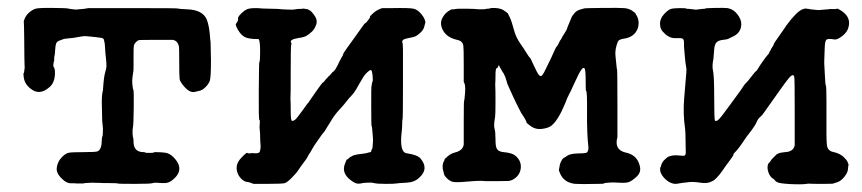

<svg xmlns="http://www.w3.org/2000/svg" viewBox="-20 -452 2228 496"><path d="M42 -399Q48 -419 70 -429Q78 -432 115 -431.5Q152 -431 153 -430.5Q154 -430 161 -429Q168 -428 172.5 -427.5Q177 -427 184 -428Q200 -429 208 -431H340Q439 -431 440 -430Q441 -429 462 -428Q503 -427 514 -402Q521 -385 523 -351L524 -343L525 -296Q525 -252 522 -243.5Q519 -235 511 -227Q503 -219 495.5 -217.5Q488 -216 485 -215Q472 -211 458.5 -225.5Q445 -240 444 -248Q443 -256 443 -293.5Q443 -331 442 -333Q439 -346 427 -349Q425 -349 384.5 -349Q344 -349 340 -348.5Q336 -348 331.5 -343.5Q327 -339 326 -335Q325 -331 325 -311Q325 -291 325 -284Q325 -269 324.5 -268Q324 -267 323.5 -261.5Q323 -256 322 -250.5Q321 -245 322 -233.5Q323 -222 324.5 -220Q326 -218 325.5 -174.5Q325 -131 323.5 -124Q322 -117 322.5 -107Q323 -97 324 -96Q325 -95 325 -84Q326 -59 351 -59Q355 -59 355 -58Q355 -57 366 -57Q377 -57 377 -58Q377 -59 382 -59Q396 -59 407 -57.5Q418 -56 428 -46Q461 -13 423 15Q414 22 400 21Q378 19 374.5 21Q371 23 328 23Q285 23 284 22Q283 21 263 21Q243 21 238 20.5Q233 20 217 20Q186 21 201 22H196H177Q174 21 164.5 21.5Q155 22 146 15Q125 -2 126.5 -17.5Q128 -33 138.5 -44.5Q149 -56 158 -57.5Q167 -59 197 -59Q227 -59 232 -61Q243 -66 243 -91L244 -100V-98Q246 -102 246 -120L244 -140L243 -188Q243 -209 246 -219Q248 -253 251.5 -264Q255 -275 255 -283Q255 -291 253.5 -303.5Q252 -316 251.5 -327Q251 -338 250 -342.5Q249 -347 248.5 -349Q248 -351 247 -352Q245 -354 239.5 -354.5Q234 -355 228 -356Q222 -357 214 -357.5Q206 -358 202.5 -358.5Q199 -359 195.5 -358.5Q192 -358 185.5 -357Q179 -356 174.5 -355Q170 -354 158 -353Q146 -352 144 -351Q142 -350 134.5 -347.5Q127 -345 125 -339.5Q123 -334 122.5 -323Q122 -312 121 -308.5Q120 -305 120 -301.5Q120 -298 120 -296Q116 -282 119 -278.5Q122 -275 122 -264Q122 -239 108 -227Q82 -204 59 -223Q42 -236 41 -256Q40 -262 41 -262.5Q42 -263 42.5 -267.5Q43 -272 43.5 -275Q44 -278 43.5 -282.5Q43 -287 43 -301Q43 -315 42.5 -355Q42 -395 41.5 -395.5Q41 -396 42 -399Z M650 -292Q652 -292 652 -319.5Q652 -347 648 -351Q623 -351 613 -356Q603 -361 595 -374.5Q587 -388 590 -391Q596 -399 595 -403.5Q594 -408 602.5 -416.5Q611 -425 618 -428Q625 -431 638.5 -431Q652 -431 652 -430.5Q652 -430 677 -429.5Q702 -429 703.5 -428.5Q705 -428 717.5 -427.5Q730 -427 736 -427Q746 -428 747.5 -428.5Q749 -429 756 -429Q763 -429 763 -430L775 -428Q783 -424 785 -421.5Q787 -419 791 -414Q801 -401 797 -389Q793 -377 786 -370.5Q779 -364 774 -361Q768 -356 752 -354Q727 -350 732 -342Q733 -341 733 -340Q733 -339 732 -333.5Q731 -328 731 -267Q731 -206 730.5 -202Q730 -198 730.5 -194Q731 -190 731 -165.5Q731 -141 734 -140Q737 -139 741.5 -142Q746 -145 761 -166Q776 -187 776.5 -187Q777 -187 778 -188V-189L796 -215Q813 -239 813.5 -238.5Q814 -238 816.5 -240.5Q819 -243 821 -246Q823 -249 823 -249Q824 -248 828 -254L829 -255Q830 -255 831.5 -257Q833 -259 836 -262Q839 -265 839 -266H840Q840 -266 843 -269Q846 -272 847 -274Q848 -276 849.5 -278.5Q851 -281 852 -283Q856 -292 857 -293.5Q858 -295 859.5 -298Q861 -301 861.5 -302Q862 -303 864.5 -307Q867 -311 866.5 -312Q866 -313 874 -324.5Q882 -336 894.5 -353Q907 -370 914.5 -381Q922 -392 924 -392.5Q926 -393 931.5 -400.5Q937 -408 936 -408.5Q935 -409 936 -410Q937 -411 939 -413Q941 -415 943 -417Q952 -426 967 -431H990Q1038 -432 1048.5 -429.5Q1059 -427 1068.5 -415.5Q1078 -404 1079 -394L1078 -391Q1078 -391 1076 -383Q1074 -375 1066.5 -368Q1059 -361 1054 -358.5Q1049 -356 1037 -354Q1025 -352 1021.5 -349Q1018 -346 1019.5 -342Q1021 -338 1021 -322.5Q1021 -307 1021 -228Q1021 -149 1020 -145Q1019 -141 1019 -132.5Q1019 -124 1018 -114Q1011 -58 1031 -56Q1058 -52 1066 -43Q1089 -16 1063 7Q1051 19 1029.5 20Q1008 21 1003.5 22Q999 23 976.5 23Q954 23 946.5 21Q939 19 926.5 20Q914 21 914 21.5Q914 22 906.5 22.5Q899 23 888 15Q860 -5 872 -31Q875 -40 876.5 -40Q878 -40 881.5 -43.5Q885 -47 886 -47Q887 -47 890 -49Q893 -51 894.5 -51Q896 -51 898.5 -52Q901 -53 914 -54.5Q927 -56 929 -57Q931 -58 935 -58.5Q939 -59 939.5 -63Q940 -67 941 -67Q942 -67 942.5 -73Q943 -79 943.5 -85Q944 -91 943 -101.5Q942 -112 941.5 -118.5Q941 -125 940 -126.5Q939 -128 939 -178.5Q939 -229 939.5 -229Q940 -229 940.5 -234Q941 -239 942 -240Q944 -244 942.5 -257Q941 -270 938.5 -271Q936 -272 929 -265.5Q922 -259 918.5 -253Q915 -247 913 -243.5Q911 -240 908.5 -236Q906 -232 900.5 -222Q895 -212 888 -205Q881 -198 875.5 -190.5Q870 -183 857.5 -169.5Q845 -156 837.5 -143.5Q830 -131 826 -125Q822 -119 820.5 -116Q819 -113 815 -108.5Q811 -104 807.5 -98.5Q804 -93 798 -85Q792 -77 786.5 -67Q781 -57 779 -54.5Q777 -52 775 -47.5Q773 -43 764.5 -32Q756 -21 751 -13Q746 -5 734 7Q722 19 716 21Q710 23 670 23H635Q623 18 618 18Q606 16 597 2Q583 -23 603 -44Q617 -59 619 -57Q621 -55 627.5 -56Q634 -57 634 -56.5Q634 -56 641.5 -56Q649 -56 651 -60Q654 -69 653 -79Q652 -89 652 -99.5Q652 -110 651 -116Q650 -122 651 -132Q652 -142 650 -142Q648 -142 648.5 -217Q649 -292 650 -292Z M1246 -431Q1270 -433 1281 -425.5Q1292 -418 1292 -417.5Q1292 -417 1294 -413Q1300 -403 1305 -384Q1310 -365 1315 -355Q1320 -345 1325.5 -337.5Q1331 -330 1333 -326.5Q1335 -323 1338 -318.5Q1341 -314 1344.5 -308.5Q1348 -303 1349 -303Q1350 -303 1359 -283Q1368 -263 1372.5 -258Q1377 -253 1381 -258Q1385 -263 1390.5 -275Q1396 -287 1399.5 -293.5Q1403 -300 1409.5 -315Q1416 -330 1418 -331.5Q1420 -333 1423.5 -340.5Q1427 -348 1428.5 -349.5Q1430 -351 1431.5 -354.5Q1433 -358 1433.5 -358.5Q1434 -359 1435.5 -361.5Q1437 -364 1440.5 -369.5Q1444 -375 1444 -375.5Q1444 -376 1446.5 -383Q1449 -390 1451.5 -395Q1454 -400 1454 -401Q1454 -402 1456 -406Q1458 -410 1458.5 -411Q1459 -412 1464.5 -418.5Q1470 -425 1479.5 -427.5Q1489 -430 1490 -430.5Q1491 -431 1536 -431.5Q1581 -432 1593 -431Q1605 -430 1613.5 -424Q1622 -418 1622 -416.5Q1622 -415 1624 -413Q1633 -398 1628 -380Q1620 -356 1591 -352Q1578 -350 1576 -344Q1568 -324 1570 -307.5Q1572 -291 1572.5 -283Q1573 -275 1574 -272.5Q1575 -270 1575 -181V-98Q1566 -65 1596 -58Q1625 -52 1632 -26Q1638 -8 1625 4Q1612 16 1604 18.5Q1596 21 1580 20Q1564 19 1556.5 19.5Q1549 20 1545 20.5Q1541 21 1540 22Q1539 23 1525 23Q1481 24 1466 23Q1436 20 1426 -6Q1423 -13 1424 -15Q1425 -17 1425.5 -22.5Q1426 -28 1429.5 -35Q1433 -42 1435 -43Q1437 -44 1443 -48Q1451 -55 1471 -55.5Q1491 -56 1494 -57Q1501 -60 1500 -73Q1496 -106 1496.5 -162.5Q1497 -219 1494 -217Q1493 -217 1493 -242Q1493 -272 1490 -275.5Q1487 -279 1481.5 -271.5Q1476 -264 1464.5 -238.5Q1453 -213 1449.5 -207Q1446 -201 1440 -185Q1422 -141 1404 -127Q1396 -121 1380 -119Q1364 -117 1352 -125.5Q1340 -134 1340 -136Q1340 -138 1338 -141.5Q1336 -145 1335 -147L1326 -161Q1313 -186 1306 -201.5Q1299 -217 1294 -228Q1289 -239 1289.5 -239Q1290 -239 1288.5 -243Q1287 -247 1286.5 -249.5Q1286 -252 1284 -256Q1280 -265 1279 -265L1270 -281Q1268 -283 1267 -283Q1266 -283 1267 -279Q1267 -277 1266 -277.5Q1265 -278 1262.5 -275.5Q1260 -273 1260 -257.5Q1260 -242 1259.5 -237.5Q1259 -233 1259.5 -228.5Q1260 -224 1260 -189.5Q1260 -155 1259 -150Q1255 -128 1257.5 -120Q1260 -112 1260 -93Q1260 -74 1263 -69Q1267 -60 1281 -59Q1303 -57 1311 -50Q1326 -38 1325.5 -20.5Q1325 -3 1311 8Q1302 15 1293 15.5Q1284 16 1261.5 16Q1239 16 1235 16Q1221 14 1188.5 17Q1156 20 1148.5 17.5Q1141 15 1134.5 8.5Q1128 2 1127.5 -1Q1127 -4 1125 -10.5Q1123 -17 1123.5 -24Q1124 -31 1126.5 -35Q1129 -39 1128.5 -40Q1128 -41 1133 -45Q1143 -55 1155 -58Q1176 -63 1178 -79Q1178 -85 1178 -138Q1178 -191 1179 -192Q1180 -193 1181.5 -213.5Q1183 -234 1178 -240Q1178 -240 1178 -283.5Q1178 -327 1177 -333Q1176 -346 1161 -349Q1135 -355 1125 -372.5Q1115 -390 1122.5 -405Q1130 -420 1145 -427Q1148 -429 1148 -428Q1148 -427 1155.5 -428.5Q1163 -430 1185.5 -429.5Q1208 -429 1210.5 -428.5Q1213 -428 1223 -428Q1233 -428 1233.5 -428.5Q1234 -429 1239.5 -429.5Q1245 -430 1246 -430Z M1778 -427 1794 -429Q1802 -429 1802 -430Q1802 -431 1827 -431.5Q1852 -432 1860 -431Q1875 -428 1885 -415Q1895 -402 1895 -390Q1895 -366 1870 -356Q1864 -353 1861 -351.5Q1858 -350 1847.5 -349Q1837 -348 1831.5 -343Q1826 -338 1825 -324.5Q1824 -311 1823 -300Q1819 -281 1822 -269Q1825 -257 1825 -200Q1825 -143 1827 -140.5Q1829 -138 1834.5 -141.5Q1840 -145 1865.5 -180.5Q1891 -216 1892.5 -217.5Q1894 -219 1894 -219.5Q1894 -220 1899.5 -228Q1905 -236 1908 -238.5Q1911 -241 1917 -249Q1923 -257 1924.5 -258.5Q1926 -260 1928.5 -263.5Q1931 -267 1933 -268Q1935 -269 1938 -274.5Q1941 -280 1950.5 -293.5Q1960 -307 1963.5 -310.5Q1967 -314 1967 -315.5Q1967 -317 1969.5 -320.5Q1972 -324 1972 -325Q1972 -326 1975.5 -331Q1979 -336 1979 -338Q1979 -340 1993 -359.5Q2007 -379 2012 -387Q2038 -422 2053 -428L2060 -430L2068 -429Q2071 -429 2071 -428.5Q2071 -428 2078.5 -427.5Q2086 -427 2087.5 -426.5Q2089 -426 2094 -426Q2099 -426 2101.5 -426.5Q2104 -427 2113 -427.5Q2122 -428 2123 -428.5Q2124 -429 2132 -428.5Q2140 -428 2141.5 -429.5Q2143 -431 2154 -424Q2179 -407 2172 -382Q2169 -369 2156 -359Q2143 -349 2136 -350Q2119 -353 2115 -349.5Q2111 -346 2110.5 -328Q2110 -310 2109.5 -299.5Q2109 -289 2109.5 -284.5Q2110 -280 2111 -256.5Q2112 -233 2113.5 -231Q2115 -229 2115 -188.5Q2115 -148 2115 -145Q2115 -142 2115 -108.5Q2115 -75 2118 -70Q2122 -61 2134 -59Q2157 -54 2169 -35Q2173 -26 2172 -25Q2171 -24 2171 -19Q2171 -7 2161.5 4.5Q2152 16 2143.5 18.5Q2135 21 2134.5 21.5Q2134 22 2131 22.5Q2128 23 2101 23Q2074 23 2071 22.5Q2068 22 2064 23Q2050 25 2021 23.5Q1992 22 1986.5 18Q1981 14 1981 13Q1981 12 1975 8Q1969 4 1965 -7Q1960 -22 1966 -31Q1967 -31 1969.5 -34.5Q1972 -38 1973 -39.5Q1974 -41 1974 -41L1985 -52Q1985 -53 1990.5 -55.5Q1996 -58 2008 -59Q2030 -60 2033 -77Q2033 -81 2033 -163.5Q2033 -246 2032 -252Q2030 -267 2013 -244Q2010 -240 2008 -237.5Q2006 -235 2001.5 -228.5Q1997 -222 1989 -211Q1981 -200 1974.5 -190.5Q1968 -181 1964.5 -176.5Q1961 -172 1955 -163Q1949 -154 1943.5 -149.5Q1938 -145 1934.5 -136.5Q1931 -128 1921.5 -115.5Q1912 -103 1908.5 -98.5Q1905 -94 1902 -89Q1899 -84 1892 -74.5Q1885 -65 1880 -60Q1875 -55 1875 -54Q1875 -51 1872 -47Q1869 -43 1866 -38.5Q1863 -34 1859 -29Q1855 -24 1847 -12Q1830 12 1820 16Q1808 23 1789.5 20Q1771 17 1759.5 18.5Q1748 20 1742.5 20.5Q1737 21 1733 22Q1714 27 1695 7Q1686 -4 1685.5 -11.5Q1685 -19 1686 -19.5Q1687 -20 1688 -24.5Q1689 -29 1689.5 -29.5Q1690 -30 1692 -33.5Q1694 -37 1694.5 -37Q1695 -37 1695 -37.5Q1695 -38 1698.5 -41Q1702 -44 1702 -44L1706 -47Q1718 -52 1732.5 -50.5Q1747 -49 1748.5 -50Q1750 -51 1751 -53.5Q1752 -56 1751.5 -63Q1751 -70 1751 -89Q1751 -108 1750 -118Q1744 -159 1747.5 -198.5Q1751 -238 1751.5 -246.5Q1752 -255 1753 -264.5Q1754 -274 1752.5 -279.5Q1751 -285 1749 -308Q1747 -331 1747 -332Q1747 -333 1747 -341.5Q1747 -350 1743.5 -352Q1740 -354 1730 -353.5Q1720 -353 1715 -354.5Q1710 -356 1706 -358.5Q1702 -361 1700.5 -362Q1699 -363 1692 -370.5Q1685 -378 1685 -391Q1685 -404 1695.5 -415.5Q1706 -427 1713.5 -429Q1721 -431 1736.5 -431Q1752 -431 1752.5 -430Q1753 -429 1761 -429Z"/></svg>

Font: TT2020 Style E
Style: Regular
Weight: 400
Version: Version 00.2